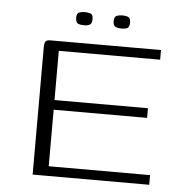

<svg xmlns="http://www.w3.org/2000/svg" viewBox="-45 -610 619 653"><g transform="rotate(5 264.0 -283.0)"><path d="M90 0V-433Q90 -448 93.5 -454Q97 -460 110 -460H488V-427H142V-259H461V-226H142V-33H488V0ZM348 -521Q337 -521 328 -524.5Q319 -528 319 -544Q319 -560 328.5 -563Q338 -566 347 -566Q357 -566 366 -563Q375 -560 375 -544Q375 -528 367.5 -524.5Q360 -521 348 -521ZM220 -521Q208 -521 199.5 -524.5Q191 -528 191 -545Q191 -560 200 -563Q209 -566 219 -566Q229 -566 238 -563Q247 -560 247 -545Q247 -529 239 -525Q231 -521 220 -521Z"/></g></svg>

Font: Genos Thin Light
Style: Regular
Weight: 300
Version: Version 1.010